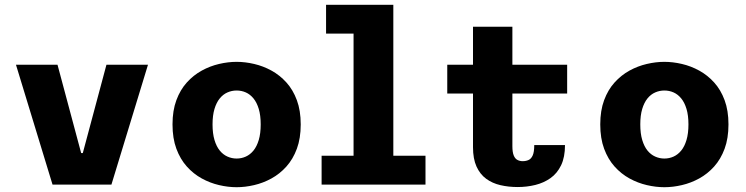

<svg xmlns="http://www.w3.org/2000/svg" viewBox="-20 -770 3114 801"><path d="M199.1 0 46.6 -500H219.9L318.6 -131.4H325.4L424.1 -500H597.4L444.9 0Z M967.1 11Q931.5 11 894 2.2Q856.4 -6.5 821.8 -25.5Q787.1 -44.5 759.5 -75.2Q731.9 -106 715.8 -149.5Q699.7 -193 699.7 -251Q699.7 -308.5 715.8 -352Q731.9 -395.5 759.5 -426Q787.1 -456.5 821.8 -475.5Q856.4 -494.5 894 -503.2Q931.5 -512 967.1 -512Q1002.8 -512 1040.3 -503.2Q1077.9 -494.5 1112.5 -475.5Q1147.2 -456.5 1174.8 -426Q1202.4 -395.5 1218.5 -352Q1234.6 -308.5 1234.6 -251Q1234.6 -193 1218.5 -149.5Q1202.4 -106 1174.8 -75.2Q1147.2 -44.5 1112.5 -25.5Q1077.9 -6.5 1040.3 2.2Q1002.8 11 967.1 11ZM967.1 -108.6Q987.6 -108.6 1005.6 -116.8Q1023.6 -124.9 1037.5 -141.9Q1051.4 -158.9 1059.5 -186Q1067.6 -213.1 1067.6 -251Q1067.6 -288.7 1059.5 -315.6Q1051.4 -342.4 1037.5 -359.4Q1023.6 -376.4 1005.6 -384.4Q987.6 -392.4 967.1 -392.4Q947.1 -392.4 928.9 -384.4Q910.6 -376.4 896.8 -359.4Q882.9 -342.4 874.8 -315.6Q866.7 -288.7 866.7 -251Q866.7 -213.1 874.8 -186Q882.9 -158.9 896.8 -141.9Q910.6 -124.9 928.9 -116.8Q947.1 -108.6 967.1 -108.6Z M1321.7 0V-120.3H1455V-629.7H1340.3V-750H1620.9V-120.3H1755.1V0Z M1953.3 -155.9V-658.5H2117.6V-160.4Q2117.6 -135.3 2123.1 -121.7Q2128.6 -108.1 2138.4 -102.9Q2148.2 -97.6 2160.7 -97.6Q2173.7 -97.6 2184.6 -102.3Q2195.6 -106.9 2202.2 -121.2Q2208.8 -135.4 2208.8 -164.8H2337.1Q2337.1 -114.4 2320.9 -80.6Q2304.6 -46.7 2276.6 -26.9Q2248.5 -7.1 2213.2 1.6Q2177.9 10.3 2139.6 10.3Q2101.1 10.3 2067.5 2.4Q2033.9 -5.4 2008.2 -24.2Q1982.6 -43 1967.9 -75.3Q1953.3 -107.6 1953.3 -155.9ZM1845.9 -379.7V-500H2346.1V-379.7Z M2751.6 11Q2716 11 2678.5 2.2Q2640.9 -6.5 2606.2 -25.5Q2571.6 -44.5 2544 -75.2Q2516.4 -106 2500.3 -149.5Q2484.2 -193 2484.2 -251Q2484.2 -308.5 2500.3 -352Q2516.4 -395.5 2544 -426Q2571.6 -456.5 2606.2 -475.5Q2640.9 -494.5 2678.5 -503.2Q2716 -512 2751.6 -512Q2787.3 -512 2824.8 -503.2Q2862.4 -494.5 2897 -475.5Q2931.7 -456.5 2959.3 -426Q2986.9 -395.5 3003 -352Q3019.1 -308.5 3019.1 -251Q3019.1 -193 3003 -149.5Q2986.9 -106 2959.3 -75.2Q2931.7 -44.5 2897 -25.5Q2862.4 -6.5 2824.8 2.2Q2787.3 11 2751.6 11ZM2751.6 -108.6Q2772.1 -108.6 2790.1 -116.8Q2808.1 -124.9 2822 -141.9Q2835.9 -158.9 2844 -186Q2852.1 -213.1 2852.1 -251Q2852.1 -288.7 2844 -315.6Q2835.9 -342.4 2822 -359.4Q2808.1 -376.4 2790.1 -384.4Q2772.1 -392.4 2751.6 -392.4Q2731.6 -392.4 2713.4 -384.4Q2695.1 -376.4 2681.2 -359.4Q2667.4 -342.4 2659.3 -315.6Q2651.2 -288.7 2651.2 -251Q2651.2 -213.1 2659.3 -186Q2667.4 -158.9 2681.2 -141.9Q2695.1 -124.9 2713.4 -116.8Q2731.6 -108.6 2751.6 -108.6Z"/></svg>

Font: Trispace Thin
Style: Regular
Weight: 100
Designer: Tyler Finck
Foundry: Etcetera Type Company
Version: Version 1.210